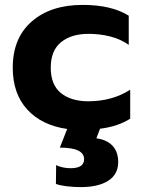

<svg xmlns="http://www.w3.org/2000/svg" viewBox="-20 -515 583 783"><path d="M388 10 373 49Q416 55 439 79.5Q462 104 462 146Q462 196 421.5 222Q381 248 310 248Q279 248 251 244.5Q223 241 208 235L209 158Q219 164 235.5 167.5Q252 171 268 171Q323 171 323 134Q323 87 224 87L254 11Q150 -4 91 -68.5Q32 -133 32 -239Q32 -360 109.5 -427.5Q187 -495 317 -495Q435 -495 505 -451V-332Q473 -355 430.5 -366Q388 -377 341 -377Q271 -377 229 -343Q187 -309 187 -239Q187 -169 228.5 -135.5Q270 -102 340 -102Q437 -102 511 -149V-31Q461 1 388 10Z"/></svg>

Font: Prompt SemiBold
Style: Regular
Weight: 600
Designer: Katatrad Team
Foundry: CadsonDemak
Version: Version 1.000